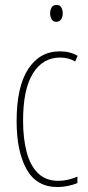

<svg xmlns="http://www.w3.org/2000/svg" viewBox="-20 -744 353 774"><path d="M212 10Q127 10 87 -62Q47 -134 47 -256Q47 -394 93.5 -465.5Q140 -537 221 -537Q262 -537 293 -519L283 -496Q257 -512 222 -512Q153 -512 113 -448.5Q73 -385 73 -257Q73 -186 87.5 -131Q102 -76 133.5 -45.5Q165 -15 215 -15Q253 -15 292 -32V-6Q276 1 254 5.5Q232 10 212 10ZM208 -724Q222 -724 227.5 -713.5Q233 -703 233 -691Q233 -675 226 -665.5Q219 -656 207 -656Q194 -656 188 -666.5Q182 -677 182 -690Q182 -702 187.5 -713Q193 -724 208 -724Z"/></svg>

Font: Noto Sans Lao UI ExtCond Thin
Style: Regular
Weight: 100
Width: 2
Designer: Monotype Design Team
Foundry: Monotype Imaging Inc.
Version: Version 2.000; ttfautohint (v1.8.4.7-5d5b)